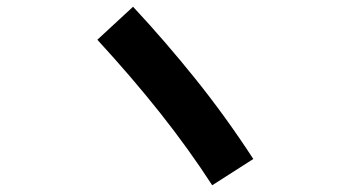

<svg xmlns="http://www.w3.org/2000/svg" viewBox="-20 -647 1040 570"><path d="M732 -175 610 -97Q540 -205 456 -311Q372 -417 269 -529L375 -627Q470 -525 560 -413Q650 -301 732 -175Z"/></svg>

Font: Murecho Thin ExtraBold
Style: Regular
Weight: 800
Version: Version 1.010